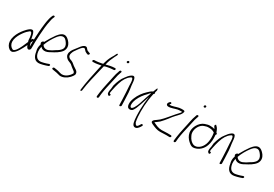

<svg xmlns="http://www.w3.org/2000/svg" viewBox="46 -1810 4319 3030"><g transform="rotate(30 2205.0 -295.0)"><path d="M51 -135C28 -65 35 -11 58 28C78 62 116 97 158 83C217 59 265 -40 309 -129C315 -109 330 -73 356 -75C375 -77 389 -95 389 -116C389 -191 389 -273 395 -358C401 -447 407 -546 430 -644C434 -666 439 -684 445 -697L455 -720C465 -743 431 -748 422 -727L412 -705C405 -688 398 -668 393 -643C388 -620 382 -592 378 -560C364 -457 357 -347 353 -252C353 -251 352 -250 353 -249C351 -253 348 -255 344 -256C328 -259 322 -245 316 -232C305 -280 300 -334 279 -362C248 -407 179 -336 143 -293C107 -250 71 -197 51 -135ZM73 -56C71 -108 96 -165 122 -208C148 -250 182 -296 216 -321C231 -337 248 -347 259 -332C270 -318 279 -285 281 -259L284 -213C285 -201 287 -186 293 -176C265 -108 232 -31 200 12C176 41 156 62 130 43C99 27 74 -14 73 -56ZM332 -183 353 -234C352 -196 351 -160 352 -126C349 -134 346 -142 343 -151C341 -162 337 -174 332 -183Z M480 -287C467 -270 476 -253 484 -243L483 -240C466 -183 468 -149 480 -107C492 -19 536 45 628 29C655 24 691 16 720 6L761 -8C766 -10 770 -14 773 -18C785 -34 770 -45 756 -42L714 -27C688 -18 659 -12 634 -7C582 3 544 -20 526 -56C508 -93 496 -145 513 -217C528 -198 548 -185 577 -182C616 -178 657 -198 690 -218C742 -245 813 -282 852 -338C889 -397 870 -452 846 -486C824 -516 795 -544 766 -555C711 -576 662 -532 621 -479C587 -434 546 -366 511 -302C497 -308 486 -296 480 -287ZM526 -258C552 -332 597 -407 634 -456C661 -492 687 -518 719 -523C765 -531 790 -497 814 -462C831 -437 850 -396 822 -352C803 -324 769 -300 737 -283C703 -258 671 -239 636 -225C585 -205 545 -227 526 -258Z M842 -26C827 -17 830 2 843 5L858 8C885 11 904 16 923 19C945 23 969 32 991 36C1047 40 1108 10 1154 -39C1169 -55 1190 -83 1197 -104C1201 -138 1185 -158 1163 -173C1155 -180 1144 -187 1131 -194C1095 -214 1071 -247 1036 -261L1008 -271C982 -283 957 -305 968 -353C982 -401 993 -412 1029 -462C1052 -494 1069 -514 1080 -522C1097 -534 1110 -540 1122 -531L1136 -516C1147 -501 1160 -491 1182 -482L1202 -475C1222 -466 1243 -505 1222 -509L1201 -516C1189 -521 1178 -525 1170 -530C1158 -540 1152 -554 1140 -564C1121 -577 1100 -571 1075 -554C1061 -544 1041 -520 1015 -484C974 -428 950 -411 933 -354C921 -300 946 -272 968 -253C990 -233 1025 -227 1051 -211C1075 -192 1102 -165 1136 -143C1152 -133 1159 -123 1161 -103C1132 -51 1082 -10 1031 -1C992 7 965 -11 934 -17C916 -20 896 -26 871 -28L857 -30C852 -31 847 -29 842 -26Z M1319 -432C1317 -422 1324 -414 1333 -414H1341C1395 -414 1446 -426 1482 -433C1477 -416 1473 -399 1469 -380C1436 -235 1403 -71 1388 52L1387 62C1384 86 1412 79 1414 57L1415 47C1429 -74 1472 -237 1505 -380C1510 -401 1515 -422 1520 -441C1536 -449 1554 -452 1572 -456C1600 -461 1645 -469 1673 -469H1682C1692 -469 1702 -476 1704 -486C1707 -497 1702 -505 1691 -505H1682C1635 -505 1559 -488 1529 -478C1547 -556 1565 -594 1594 -654L1616 -696C1627 -719 1607 -730 1597 -710L1576 -667C1541 -609 1522 -576 1500 -499C1497 -490 1495 -480 1492 -470C1485 -469 1478 -467 1472 -465C1443 -459 1390 -450 1348 -450H1341C1331 -450 1321 -441 1319 -432Z M1798 -690C1795 -679 1804 -670 1815 -670C1826 -670 1834 -677 1837 -688C1840 -699 1832 -709 1821 -709C1810 -709 1801 -701 1798 -690ZM1733 -370C1728 -347 1724 -324 1718 -298C1712 -272 1706 -245 1700 -216L1682 -128C1674 -88 1664 -15 1661 15V26C1661 31 1663 34 1666 37C1677 47 1698 33 1698 18V8C1699 1 1700 -16 1703 -43C1713 -123 1735 -214 1754 -298C1760 -324 1765 -348 1770 -371C1777 -408 1786 -445 1798 -475L1805 -494C1807 -499 1806 -504 1804 -508C1797 -521 1776 -515 1770 -500L1764 -480C1752 -448 1740 -410 1733 -370Z M1796 -190C1787 -150 1780 -108 1797 -91C1805 -82 1810 -77 1816 -77H1822C1828 -77 1835 -85 1837 -95C1839 -105 1836 -113 1822 -113H1818C1808 -123 1817 -158 1824 -190L1838 -253C1844 -274 1849 -295 1856 -318C1880 -401 1922 -465 1967 -495C1984 -507 1995 -515 2005 -499C2010 -491 2014 -477 2017 -458C2020 -436 2021 -410 2021 -380C2027 -294 2031 -243 2035 -133L2038 -36C2037 -11 2074 -23 2075 -45L2072 -142C2069 -254 2065 -305 2051 -392C2045 -444 2045 -501 2027 -528C2011 -552 1989 -545 1963 -527C1937 -508 1912 -481 1891 -449C1850 -401 1823 -331 1802 -253Z M2162 -175C2155 -136 2158 -96 2172 -75C2190 -51 2227 -46 2260 -73C2285 -102 2306 -156 2324 -210C2343 -265 2360 -323 2379 -378C2366 -296 2360 -219 2358 -143C2357 -60 2359 38 2374 96C2382 124 2394 141 2411 147C2452 161 2482 124 2502 94L2515 72C2529 49 2494 37 2485 59L2472 80C2464 93 2456 103 2447 110C2443 114 2436 115 2430 112C2420 109 2410 96 2399 75C2393 51 2388 19 2385 -21C2377 -140 2381 -296 2417 -453C2423 -455 2429 -461 2431 -471C2434 -480 2431 -485 2426 -488C2431 -505 2434 -518 2438 -529C2437 -559 2430 -572 2419 -549C2414 -538 2400 -504 2394 -486C2393 -485 2393 -485 2392 -485C2363 -473 2343 -454 2310 -422C2262 -378 2211 -311 2183 -240C2173 -216 2165 -194 2162 -175ZM2217 -234C2244 -298 2290 -359 2333 -400C2349 -420 2361 -437 2379 -445C2353 -375 2328 -291 2303 -216C2288 -173 2239 -55 2204 -100C2186 -128 2197 -185 2217 -234Z M2683 -417C2690 -398 2717 -394 2752 -400C2813 -412 2858 -436 2908 -436H2937C2943 -436 2947 -436 2950 -435C2942 -416 2924 -398 2910 -383L2879 -349C2827 -292 2773 -217 2710 -159C2693 -146 2678 -135 2667 -126C2647 -111 2626 -101 2615 -79C2603 -52 2631 -41 2651 -31C2707 -7 2747 11 2805 11C2836 11 2871 9 2914 7C2936 7 2951 7 2960 8H2973C2983 10 2994 0 2996 -9C2999 -20 2992 -26 2983 -28H2969C2960 -29 2946 -29 2923 -29C2880 -27 2845 -25 2814 -25C2752 -25 2710 -48 2652 -75L2656 -78C2680 -93 2701 -112 2728 -133C2756 -161 2788 -199 2814 -232L2853 -283C2878 -312 2895 -332 2919 -356C2937 -375 2964 -403 2974 -433C2988 -470 2968 -470 2946 -472H2916C2866 -472 2818 -448 2755 -435C2742 -433 2731 -433 2724 -435C2721 -435 2720 -436 2718 -437V-439C2719 -443 2726 -448 2729 -451C2747 -466 2723 -491 2705 -472C2691 -459 2674 -436 2683 -417Z M3200 -690C3197 -679 3206 -670 3217 -670C3228 -670 3236 -677 3239 -688C3242 -699 3234 -709 3223 -709C3212 -709 3203 -701 3200 -690ZM3135 -370C3130 -347 3126 -324 3120 -298C3114 -272 3108 -245 3102 -216L3084 -128C3076 -88 3066 -15 3063 15V26C3063 31 3065 34 3068 37C3079 47 3100 33 3100 18V8C3101 1 3102 -16 3105 -43C3115 -123 3137 -214 3156 -298C3162 -324 3167 -348 3172 -371C3179 -408 3188 -445 3200 -475L3207 -494C3209 -499 3208 -504 3206 -508C3199 -521 3178 -515 3172 -500L3166 -480C3154 -448 3142 -410 3135 -370Z M3242 -348C3168 -211 3247 -112 3313 -62C3335 -44 3366 -27 3405 -38C3477 -53 3541 -107 3569 -189C3592 -249 3592 -314 3589 -361L3587 -385C3597 -393 3602 -406 3594 -414L3579 -427C3578 -435 3575 -442 3572 -448C3563 -474 3545 -505 3526 -517L3521 -524C3513 -538 3493 -507 3501 -494L3507 -487C3512 -482 3518 -466 3526 -455C3502 -464 3479 -467 3452 -467C3419 -469 3390 -462 3354 -449C3309 -435 3266 -393 3242 -348ZM3251 -226C3242 -306 3293 -394 3359 -415C3386 -426 3415 -433 3443 -431C3481 -431 3513 -425 3545 -403L3547 -393C3556 -339 3561 -269 3535 -194C3504 -108 3431 -57 3368 -74C3325 -89 3290 -126 3267 -177C3259 -192 3253 -208 3251 -226Z M3623 -190C3614 -150 3607 -108 3624 -91C3632 -82 3637 -77 3643 -77H3649C3655 -77 3662 -85 3664 -95C3666 -105 3663 -113 3649 -113H3645C3635 -123 3644 -158 3651 -190L3665 -253C3671 -274 3676 -295 3683 -318C3707 -401 3749 -465 3794 -495C3811 -507 3822 -515 3832 -499C3837 -491 3841 -477 3844 -458C3847 -436 3848 -410 3848 -380C3854 -294 3858 -243 3862 -133L3865 -36C3864 -11 3901 -23 3902 -45L3899 -142C3896 -254 3892 -305 3878 -392C3872 -444 3872 -501 3854 -528C3838 -552 3816 -545 3790 -527C3764 -508 3739 -481 3718 -449C3677 -401 3650 -331 3629 -253Z M4017 -287C4004 -270 4013 -253 4021 -243L4020 -240C4003 -183 4005 -149 4017 -107C4029 -19 4073 45 4165 29C4192 24 4228 16 4257 6L4298 -8C4303 -10 4307 -14 4310 -18C4322 -34 4307 -45 4293 -42L4251 -27C4225 -18 4196 -12 4171 -7C4119 3 4081 -20 4063 -56C4045 -93 4033 -145 4050 -217C4065 -198 4085 -185 4114 -182C4153 -178 4194 -198 4227 -218C4279 -245 4350 -282 4389 -338C4426 -397 4407 -452 4383 -486C4361 -516 4332 -544 4303 -555C4248 -576 4199 -532 4158 -479C4124 -434 4083 -366 4048 -302C4034 -308 4023 -296 4017 -287ZM4063 -258C4089 -332 4134 -407 4171 -456C4198 -492 4224 -518 4256 -523C4302 -531 4327 -497 4351 -462C4368 -437 4387 -396 4359 -352C4340 -324 4306 -300 4274 -283C4240 -258 4208 -239 4173 -225C4122 -205 4082 -227 4063 -258Z"/></g></svg>

Font: Stray Cat
Style: SuCnObl
Weight: 400
Version: Version 1.0